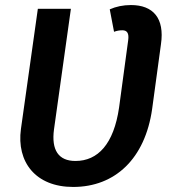

<svg xmlns="http://www.w3.org/2000/svg" viewBox="-20 -726 676 761"><path d="M499 -706C468 -706 440 -700 415 -689L432 -600C443 -604 453 -606 465 -606C484 -606 492 -594 488 -566L452 -300C431 -155 368 -88 279 -88C212 -88 183 -131 194 -213L261 -691H130L63 -215C45 -84 121 15 270 15C436 15 555 -97 583 -294L618 -551C633 -654 587 -706 499 -706Z"/></svg>

Font: Fira Sans Medium
Style: Italic
Weight: 500
Italic angle: -8°
Designer: bBox Type GmbH & Carrois Corporate GbR & Edenspiekermann AG
Foundry: bBox Type GmbH & Carrois Corporate GbR & Edenspiekermann AG
Version: Version 4.301;PS 004.301;hotconv 1.0.88;makeotf.lib2.5.64775